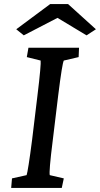

<svg xmlns="http://www.w3.org/2000/svg" viewBox="-20 -925 492 945"><path d="M35 0H284L294 -47L225 -63C222 -73 226 -127 240 -237L266 -452C280 -565 289 -618 294 -627L367 -644L369 -690H120L112 -644L180 -627C182 -618 177 -557 164 -452L138 -237C125 -135 115 -74 111 -63L39 -47ZM60 -781 97 -751 263 -837 406 -751 452 -781 315 -905H227Z"/></svg>

Font: TPK Tissa Web Medium
Style: Italic
Weight: 500
Italic angle: -7°
Designer: Jacques Le Bailly, Suppakit Chalermlarp | Katatrad Co.,Ltd.
Foundry: Jacques Le Bailly, Cadson Demak Co.,Ltd.
Version: Version 5.000;Glyphs 3.1.2 (3151)